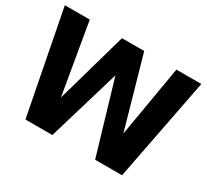

<svg xmlns="http://www.w3.org/2000/svg" viewBox="-136 -890 1185 1100"><g transform="rotate(30 456.5 -340.0)"><path d="M908 -680 776 0H598L457 -477L315 0H137L5 -680H170L250 -211L383 -680H530L663 -211L743 -680Z"/></g></svg>

Font: Puffins on Iceburgs(2)
Style: on-Iceburgs-Bold
Weight: 700
Version: Version 1.0